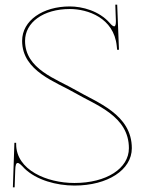

<svg xmlns="http://www.w3.org/2000/svg" viewBox="-20 -790 613 820"><path d="M278 -751.5C355 -751.5 466 -713.5 478.5 -594.5L480 -580C480 -578 481.5 -576.5 484 -576.5C486.5 -576.5 488 -578 488 -580L480.5 -770H472.5C473 -742.5 475 -708.5 475 -700.5C475 -685 473 -677.5 467.5 -677.5C463.5 -677.5 457 -682 448.5 -692C403.5 -743.5 331.5 -762.5 278 -762.5C163 -762.5 74.5 -702.5 74.5 -615.5C74.5 -485.5 220 -440 299.5 -393.5C390.5 -340.5 530.5 -294.5 530.5 -157C530.5 -70.5 434.5 -8.5 298 -8.5C180 -8.5 49 -64 49 -174.5V-180H41.5L35 10H42.5L45 -62C45.5 -85.5 49 -94 55.5 -94C62.5 -94 72.5 -83.5 84.5 -70.5C135.5 -21 221 2.5 298 2.5C440 2.5 543 -64.5 543 -157C543 -302 393.5 -352.5 304.5 -404.5C221.5 -453 87 -494 87 -615.5C87 -694.5 165.5 -751.5 278 -751.5Z"/></svg>

Font: ZnikomitSC
Style: Regular
Weight: 100
Designer: gluk
Foundry: gluk
Version: Version 0.55